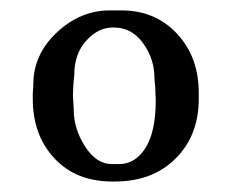

<svg xmlns="http://www.w3.org/2000/svg" viewBox="-20 -699 457 366"><path d="M119.6 -508.3 120.6 -489.3Q120.6 -453.6 142.1 -419.9Q163.6 -386.2 193.4 -386.2H207Q237.8 -386.2 257.3 -417Q276.9 -447.8 276.9 -507.8V-512.2L276.4 -516.1V-520L275.9 -531.7L274.4 -550.3Q274.4 -586.9 252.7 -616.7Q231 -646.5 197.8 -646.5H194.3Q167 -646.5 144.3 -621.3Q121.6 -596.2 121.6 -556.2L120.1 -541L119.1 -520.5V-512.7ZM358.9 -522V-510.7Q358.9 -440.9 314.9 -397Q271 -353 199.2 -353H193.8Q125 -353 83.7 -397.2Q42.5 -441.4 42.5 -510.3V-521.5Q43.5 -533.2 43.5 -538.1Q43.5 -595.2 88.4 -637.2Q133.3 -679.2 189.5 -679.2H211.4Q275.9 -679.2 317.4 -634.8Q358.9 -590.3 358.9 -522Z"/></svg>

Font: Averia Serif Libre Light
Style: Regular
Weight: 300
Version: Version 1.002